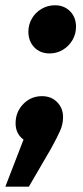

<svg xmlns="http://www.w3.org/2000/svg" viewBox="-54 -530 314 728"><path d="M105.2 -165.4Q140.3 -165.4 162.7 -142.7Q185.1 -119.9 185.1 -85.5Q185.1 -59.7 174.2 -34.7Q163.3 -9.7 138.9 34.5L55.5 177.7H-33.7L35.2 -0.7Q5.1 -22.6 5.1 -62.7Q5.1 -105.4 34.1 -135.4Q63.1 -165.4 105.2 -165.4ZM133.8 -327.4Q98 -327.4 75.8 -350.8Q53.6 -374.1 53.6 -409.9Q53.6 -436.7 66.9 -459.6Q80.1 -482.5 103.3 -496.2Q126.5 -510 154.3 -510Q189.2 -510 211.7 -487.2Q234.2 -464.5 234.2 -428.7Q234.2 -401.2 221 -378.4Q207.7 -355.5 184.9 -341.5Q162 -327.4 133.8 -327.4Z"/></svg>

Font: Fira Sans Variable
Style: Italic
Weight: 397
Italic angle: -8°
Designer: Carrois Corporate & Edenspiekermann AG
Foundry: Carrois Corporate GbR & Edenspiekermann AG
Version: Version 4.202